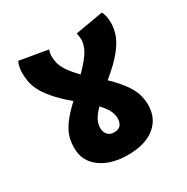

<svg xmlns="http://www.w3.org/2000/svg" viewBox="-147 -761 871 892"><g transform="rotate(-30 288.5 -315.0)"><path d="M487 -153Q487 -82 435.5 -40Q384 2 290 2Q202 2 145.5 -38.5Q89 -79 89 -151Q89 -177 95.5 -204Q102 -231 124.5 -264Q147 -297 195 -342Q144 -385 115.5 -419Q87 -453 74 -480Q61 -507 57.5 -529.5Q54 -552 54 -574Q54 -589 57 -604Q60 -619 66 -632L217 -606Q211 -588 211 -572Q211 -553 216 -533.5Q221 -514 237 -490Q253 -466 286 -432Q338 -485 354 -515.5Q370 -546 370 -571Q370 -587 365 -606L515 -632Q522 -618 525 -603.5Q528 -589 528 -568Q528 -541 518 -510Q508 -479 477 -439Q446 -399 381 -346Q427 -301 449.5 -268Q472 -235 479.5 -208Q487 -181 487 -153ZM240 -171Q240 -150 252 -135.5Q264 -121 287 -121Q333 -121 333 -171Q333 -188 324.5 -208.5Q316 -229 287 -260Q258 -230 249 -209.5Q240 -189 240 -171Z"/></g></svg>

Font: Noto Sans ExtraBold
Style: Regular
Weight: 800
Designer: Monotype Design Team
Foundry: Monotype Imaging Inc.
Version: Version 2.007